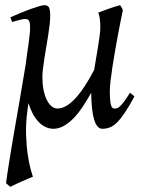

<svg xmlns="http://www.w3.org/2000/svg" viewBox="-20 -477 553 741"><path d="M349.6 -244.1Q354 -270 357.9 -294.2Q361.8 -318.4 364.5 -338.9Q367.2 -359.4 367.2 -371.1Q367.2 -386.7 365.5 -402.8Q363.8 -418.9 358.9 -428.2Q367.7 -431.6 378.2 -435.5Q388.7 -439.5 399.9 -443.4Q411.1 -447.3 422.4 -450.9Q433.6 -454.6 443.8 -457Q447.8 -451.7 450.2 -447Q452.6 -442.4 454.1 -438Q451.2 -423.8 446.3 -399.4Q441.4 -375 435.8 -345.5Q430.2 -315.9 424.6 -283.7Q418.9 -251.5 414.3 -221.2Q409.7 -190.9 406.7 -165.5Q403.8 -140.1 403.8 -124Q403.8 -102.1 405.3 -88.9Q406.7 -75.7 409.2 -68.8Q411.6 -62 414.8 -60.1Q418 -58.1 421.9 -58.1Q426.8 -58.1 431.4 -59.3Q436 -60.5 442.6 -66.4Q449.2 -72.3 458.5 -84.7Q467.8 -97.2 481.9 -119.1L499 -105Q478.5 -67.4 462.4 -43.2Q446.3 -19 432.1 -4.9Q418 9.3 404.1 14.6Q390.1 20 375 20Q333.5 20 332 -119.1Q314.9 -88.4 297.6 -62.7Q280.3 -37.1 262 -18.8Q243.7 -0.5 224.6 9.8Q205.6 20 186 20Q169.9 20 155.3 12.9Q140.6 5.9 128.4 -7.1Q116.2 -20 106.4 -38.3Q96.7 -56.6 89.8 -79.1L85.9 -50.8Q79.1 -0.5 80.6 43.2Q82 86.9 87.2 120.6Q92.3 154.3 98.4 176.5Q104.5 198.7 106.9 205.1Q99.6 208 87.4 213.1Q75.2 218.3 62 224.1Q48.8 230 37.1 235.6Q25.4 241.2 19.5 244.1L3.4 230Q6.8 202.1 12.5 166.5Q18.1 130.9 24.7 90.8Q31.2 50.8 38.8 8.3Q46.4 -34.2 53.5 -75.9Q60.5 -117.7 67.1 -156.5Q73.7 -195.3 79.1 -228Q81.1 -247.1 84.2 -266.8Q87.4 -286.6 89.8 -305.2Q92.3 -323.7 94.2 -340.8Q96.2 -357.9 96.2 -371.1Q96.2 -382.3 94.7 -388.9Q93.3 -395.5 90.6 -398.7Q87.9 -401.9 84.5 -402.8Q81.1 -403.8 77.1 -403.8Q72.3 -403.8 64 -402.1Q55.7 -400.4 47.4 -397.9Q37.6 -395.5 26.9 -392.1L20 -410.2Q40.5 -419.4 61.3 -428Q82 -436.5 100.1 -442.9Q118.2 -449.2 131.6 -453.1Q145 -457 150.9 -457Q164.6 -457 169.2 -447.8Q173.8 -438.5 173.8 -416Q173.8 -401.9 171.6 -382.3Q169.4 -362.8 166 -341.1Q162.6 -319.3 158.7 -296.4Q154.8 -273.4 151.4 -252Q147.9 -230.5 145.8 -211.9Q143.6 -193.4 143.6 -180.2Q143.6 -153.3 147.9 -130.9Q152.3 -108.4 160.2 -92.3Q168 -76.2 178.7 -67.1Q189.5 -58.1 202.1 -58.1Q220.2 -58.1 240.5 -71Q260.7 -84 282.7 -111.1Q304.7 -138.2 328.6 -180.2Q335.9 -192.9 343.3 -207Q346.2 -224.6 349.6 -244.1Z"/></svg>

Font: Gentium Basic
Style: Italic
Weight: 400
Italic angle: -8°
Designer: J. Victor Gaultney and Annie Olsen
Foundry: SIL International
Version: Version 1.102; 2013; Maintenance release